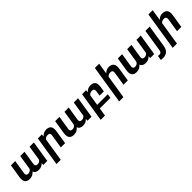

<svg xmlns="http://www.w3.org/2000/svg" viewBox="408 -2512 4487 4487"><g transform="rotate(-45 2651.5 -268.5)"><path d="M656.2 -154.3 715.3 -528.3H856.9L773.4 0H640.6L645 -58.1Q611.8 -23.4 573.5 -6.8Q535.2 9.8 487.8 9.8Q436.5 9.8 402.3 -10.5Q368.2 -30.8 355.5 -70.8Q321.8 -29.8 281.2 -10Q240.7 9.8 189 9.8Q119.1 9.8 80.3 -25.1Q41.5 -60.1 41.5 -135.3Q41.5 -160.2 45.9 -189.5L99.6 -528.3H241.2L188 -191.4Q185.5 -174.3 185.5 -163.6Q185.5 -130.4 202.6 -117.4Q219.7 -104.5 253.4 -104.5Q315.9 -104.5 350.1 -163.6L407.7 -528.3H548.8L495.6 -192.4Q493.2 -175.3 493.2 -165.5Q493.2 -131.3 510.5 -117.9Q527.8 -104.5 562 -104.5Q620.6 -104.5 656.2 -154.3Z M1106 -373 1014.6 203.1H873.5L989.3 -528.3H1121.6L1117.2 -467.8Q1151.4 -503.4 1189.7 -520.8Q1228 -538.1 1274.9 -538.1Q1343.3 -538.1 1381.8 -503.7Q1420.4 -469.2 1420.4 -394Q1420.4 -372.1 1415.5 -338.9L1361.8 0H1220.2L1273.4 -336.9Q1275.9 -353 1275.9 -363.8Q1275.9 -397 1257.8 -410.4Q1239.7 -423.8 1203.1 -423.8Q1143.6 -423.8 1106 -373Z M2117.7 -154.3 2176.8 -528.3H2318.4L2234.9 0H2102.1L2106.4 -58.1Q2073.2 -23.4 2034.9 -6.8Q1996.6 9.8 1949.2 9.8Q1897.9 9.8 1863.8 -10.5Q1829.6 -30.8 1816.9 -70.8Q1783.2 -29.8 1742.7 -10Q1702.1 9.8 1650.4 9.8Q1580.6 9.8 1541.7 -25.1Q1502.9 -60.1 1502.9 -135.3Q1502.9 -160.2 1507.3 -189.5L1561 -528.3H1702.6L1649.4 -191.4Q1647 -174.3 1647 -163.6Q1647 -130.4 1664.1 -117.4Q1681.2 -104.5 1714.8 -104.5Q1777.3 -104.5 1811.5 -163.6L1869.1 -528.3H2010.3L1957 -192.4Q1954.6 -175.3 1954.6 -165.5Q1954.6 -131.3 1971.9 -117.9Q1989.3 -104.5 2023.4 -104.5Q2082 -104.5 2117.7 -154.3Z M2734.9 -336.9Q2737.3 -353 2737.3 -363.8Q2737.3 -397 2719.2 -410.4Q2701.2 -423.8 2664.6 -423.8Q2605 -423.8 2567.4 -373L2524.4 -103H2875L2858.9 0H2508.3L2476.1 203.1H2335L2375 -49.8L2383.3 -103L2450.7 -528.3H2583L2578.6 -467.8Q2612.8 -503.4 2651.1 -520.8Q2689.5 -538.1 2736.3 -538.1Q2804.7 -538.1 2843.3 -503.7Q2881.8 -469.2 2881.8 -394Q2881.8 -372.1 2877 -338.9L2857.4 -215.3H2715.8Z M3177.7 -376.5 3085.9 203.1H2944.8L3095.7 -750H3236.8L3192.9 -471.2Q3226.1 -504.9 3261.7 -521.5Q3297.4 -538.1 3339.4 -538.1Q3410.6 -538.1 3450.9 -502.4Q3491.2 -466.8 3491.2 -389.6Q3491.2 -364.7 3486.8 -335.4L3433.6 0H3292L3344.7 -334Q3347.2 -350.1 3347.2 -360.8Q3347.2 -395 3329.1 -409.4Q3311 -423.8 3274.4 -423.8Q3212.9 -423.8 3177.7 -376.5Z M4189.5 -154.3 4248.5 -528.3H4390.1L4306.6 0H4173.8L4178.2 -58.1Q4145 -23.4 4106.7 -6.8Q4068.4 9.8 4021 9.8Q3969.7 9.8 3935.5 -10.5Q3901.4 -30.8 3888.7 -70.8Q3855 -29.8 3814.5 -10Q3773.9 9.8 3722.2 9.8Q3652.3 9.8 3613.5 -25.1Q3574.7 -60.1 3574.7 -135.3Q3574.7 -160.2 3579.1 -189.5L3632.8 -528.3H3774.4L3721.2 -191.4Q3718.8 -174.3 3718.8 -163.6Q3718.8 -130.4 3735.8 -117.4Q3752.9 -104.5 3786.6 -104.5Q3849.1 -104.5 3883.3 -163.6L3940.9 -528.3H4082L4028.8 -192.4Q4026.4 -175.3 4026.4 -165.5Q4026.4 -131.3 4043.7 -117.9Q4061 -104.5 4095.2 -104.5Q4153.8 -104.5 4189.5 -154.3Z M4543.9 -528.3H4685.5L4597.2 29.3Q4583.5 118.2 4529.1 165.8Q4474.6 213.4 4388.7 213.4Q4353 213.4 4318.8 205.1L4336.9 93.3Q4358.9 97.7 4380.9 97.7Q4445.3 97.7 4455.6 29.3Z M4947.3 -376.5 4855.5 203.1H4714.4L4865.2 -750H5006.3L4962.4 -471.2Q4995.6 -504.9 5031.2 -521.5Q5066.9 -538.1 5108.9 -538.1Q5180.2 -538.1 5220.5 -502.4Q5260.7 -466.8 5260.7 -389.6Q5260.7 -364.7 5256.3 -335.4L5203.1 0H5061.5L5114.3 -334Q5116.7 -350.1 5116.7 -360.8Q5116.7 -395 5098.6 -409.4Q5080.6 -423.8 5043.9 -423.8Q4982.4 -423.8 4947.3 -376.5Z"/></g></svg>

Font: Mardoto
Style: Bold Italic
Weight: 700
Italic angle: -12°
Designer: Christian Robertson, Vahan Hovhannisyan
Foundry: Google
Version: Version 1.000